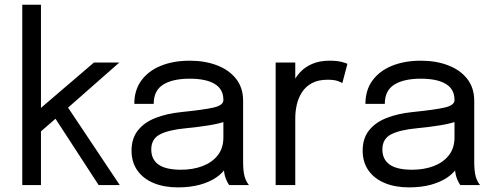

<svg xmlns="http://www.w3.org/2000/svg" viewBox="-20 -802 2140 832"><path d="M76.5 0V-781.5H157.5V-302.5L133 -313.5L387 -531H497L242.5 -307L265 -350.5L499 0H407.5L210 -303.5L227.5 -293.5L145 -222L157.5 -262.5V0Z M751 10Q690.5 10 645.2 -9Q600 -28 575 -63.8Q550 -99.5 550 -149.5Q550 -201.5 577 -236.2Q604 -271 653 -290.5Q702 -310 767 -316.5Q865 -326.5 906.5 -336.2Q948 -346 948 -368Q948 -368.5 948 -368.8Q948 -369 948 -369.5Q948 -415.5 910.5 -438.2Q873 -461 802 -461Q728 -461 687 -435.2Q646 -409.5 646 -352H562Q562 -411.5 592.5 -453.2Q623 -495 677.2 -517Q731.5 -539 802.5 -539Q867.5 -539 919.8 -519.2Q972 -499.5 1002.8 -460.8Q1033.5 -422 1033.5 -365Q1033.5 -354.5 1033.5 -344.2Q1033.5 -334 1033.5 -323.5V-100Q1033.5 -82.5 1035 -66Q1036.5 -49.5 1040 -37Q1044.5 -22 1050 -12.8Q1055.5 -3.5 1059 0H973.5Q971 -2.5 966 -11.8Q961 -21 956.5 -33.5Q953 -43.5 951 -58.8Q949 -74 949 -90.5L963 -81Q947.5 -54 917.8 -33.5Q888 -13 846 -1.5Q804 10 751 10ZM764.5 -66.5Q816 -66.5 857.5 -82.2Q899 -98 923.5 -129Q948 -160 948 -206V-311.5L967 -279.5Q935 -267 887.2 -259.2Q839.5 -251.5 787.5 -246.5Q712 -239.5 673.8 -220Q635.5 -200.5 635.5 -154.5Q635.5 -111 667 -88.8Q698.5 -66.5 764.5 -66.5Z M1174.5 0V-531H1259.5V-368L1231.5 -378Q1234.5 -407.5 1246.5 -436.2Q1258.5 -465 1279.8 -488.2Q1301 -511.5 1333 -525.2Q1365 -539 1408 -539Q1440 -539 1460.2 -533.8Q1480.5 -528.5 1485.5 -525.5L1463.5 -442Q1458.5 -445.5 1443.2 -451Q1428 -456.5 1400 -456.5Q1358.5 -456.5 1331.2 -441.5Q1304 -426.5 1288.2 -401.8Q1272.5 -377 1266 -348Q1259.5 -319 1259.5 -290.5V0Z M1752.5 10Q1692 10 1646.8 -9Q1601.5 -28 1576.5 -63.8Q1551.5 -99.5 1551.5 -149.5Q1551.5 -201.5 1578.5 -236.2Q1605.5 -271 1654.5 -290.5Q1703.5 -310 1768.5 -316.5Q1866.5 -326.5 1908 -336.2Q1949.5 -346 1949.5 -368Q1949.5 -368.5 1949.5 -368.8Q1949.5 -369 1949.5 -369.5Q1949.5 -415.5 1912 -438.2Q1874.5 -461 1803.5 -461Q1729.5 -461 1688.5 -435.2Q1647.5 -409.5 1647.5 -352H1563.5Q1563.5 -411.5 1594 -453.2Q1624.5 -495 1678.8 -517Q1733 -539 1804 -539Q1869 -539 1921.2 -519.2Q1973.5 -499.5 2004.2 -460.8Q2035 -422 2035 -365Q2035 -354.5 2035 -344.2Q2035 -334 2035 -323.5V-100Q2035 -82.5 2036.5 -66Q2038 -49.5 2041.5 -37Q2046 -22 2051.5 -12.8Q2057 -3.5 2060.5 0H1975Q1972.5 -2.5 1967.5 -11.8Q1962.5 -21 1958 -33.5Q1954.5 -43.5 1952.5 -58.8Q1950.5 -74 1950.5 -90.5L1964.5 -81Q1949 -54 1919.2 -33.5Q1889.5 -13 1847.5 -1.5Q1805.5 10 1752.5 10ZM1766 -66.5Q1817.5 -66.5 1859 -82.2Q1900.5 -98 1925 -129Q1949.5 -160 1949.5 -206V-311.5L1968.5 -279.5Q1936.5 -267 1888.8 -259.2Q1841 -251.5 1789 -246.5Q1713.5 -239.5 1675.2 -220Q1637 -200.5 1637 -154.5Q1637 -111 1668.5 -88.8Q1700 -66.5 1766 -66.5Z"/></svg>

Font: Epilogue
Style: Regular
Weight: 400
Designer: Tyler Finck
Foundry: Etcetera Type Co
Version: Version 2.112